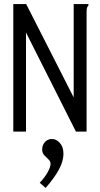

<svg xmlns="http://www.w3.org/2000/svg" viewBox="-20 -643 490 938"><path d="M45 -623H108L340 -167V-623H412V-616Q406 -610 404.5 -603Q403 -596 403 -579V0H351L107 -484V0H45ZM203 275 174 250Q197 226 212 200Q227 174 227 157Q227 145 216.5 135.5Q206 126 196 115Q186 104 186 88Q186 66 199.5 51Q213 36 234 36Q255 36 272.5 55.5Q290 75 290 108Q290 144 268 185Q246 226 203 275Z"/></svg>

Font: Inconsolata SemiCondensed
Style: Regular
Weight: 400
Width: 4
Monospace: yes
Designer: Raph Levien, Cyreal, Brenton Simpson
Foundry: Raph Levien, Cyreal, Google
Version: Version 3.001; ttfautohint (v1.8.2.53-6de2)